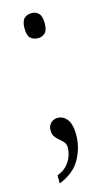

<svg xmlns="http://www.w3.org/2000/svg" viewBox="-108 -561 422 754"><g transform="rotate(-15 102.5 -183.5)"><path d="M37 154V121Q61 112 75.5 96.5Q90 81 97 62.5Q104 44 104 26Q104 12 97 3.5Q90 -5 80.5 -12.5Q71 -20 63.5 -30Q56 -40 56 -56Q56 -75 67.5 -86Q79 -97 95 -97Q118 -97 133.5 -77Q149 -57 149 -14Q149 37 123.5 83.5Q98 130 37 154ZM103 -419Q85 -419 73 -429.5Q61 -440 61 -470Q61 -499 73 -510Q85 -521 103 -521Q119 -521 131 -510Q143 -499 143 -470Q143 -440 131 -429.5Q119 -419 103 -419Z"/></g></svg>

Font: Noto Serif Khmer ExtraCondensed Light
Style: Regular
Weight: 300
Width: 2
Designer: Danh Hong and the Monotype Design Team
Foundry: Monotype Imaging Inc.
Version: Version 2.004